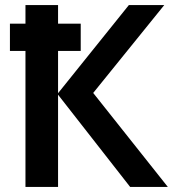

<svg xmlns="http://www.w3.org/2000/svg" viewBox="-20 -734 692 754"><path d="M19 -534V-641H80V-714H208V-641H297V-534H208V-368L486 -714H625L346 -369L639 0H491L208 -362V0H80V-534Z"/></svg>

Font: Noto Sans SemiBold
Style: Regular
Weight: 600
Designer: Monotype Design Team
Foundry: Monotype Imaging Inc.
Version: Version 2.007